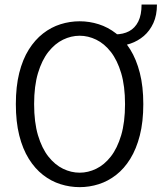

<svg xmlns="http://www.w3.org/2000/svg" viewBox="-20 -798 698 830"><path d="M324.5 11Q282 11 241.5 -1.8Q201 -14.5 166 -41.8Q131 -69 104.5 -111.5Q78 -154 63.2 -212.8Q48.5 -271.5 48.5 -348Q48.5 -424 63.2 -482.8Q78 -541.5 104.5 -583.8Q131 -626 166 -653.2Q201 -680.5 241.5 -693.2Q282 -706 324.5 -706Q366.5 -706 406.8 -693.2Q447 -680.5 482 -653.2Q517 -626 543.2 -583.8Q569.5 -541.5 584.5 -482.8Q599.5 -424 599.5 -348Q599.5 -271.5 584.5 -212.8Q569.5 -154 543.2 -111.5Q517 -69 482 -41.8Q447 -14.5 406.8 -1.8Q366.5 11 324.5 11ZM324.5 -51.5Q361 -51.5 396 -68.5Q431 -85.5 459 -121.2Q487 -157 503.8 -213.2Q520.5 -269.5 520.5 -348Q520.5 -426 503.8 -482Q487 -538 459 -573.8Q431 -609.5 396 -626.5Q361 -643.5 324.5 -643.5Q287.5 -643.5 252.5 -626.5Q217.5 -609.5 189.2 -573.8Q161 -538 144.2 -482Q127.5 -426 127.5 -348Q127.5 -269.5 144.2 -213.2Q161 -157 189.2 -121.2Q217.5 -85.5 252.5 -68.5Q287.5 -51.5 324.5 -51.5ZM478 -598.5V-649.5Q512.5 -649.5 538 -663Q563.5 -676.5 577.8 -705Q592 -733.5 592 -778.5H658.5Q658.5 -732 643 -698.2Q627.5 -664.5 601.8 -642.5Q576 -620.5 543.8 -609.5Q511.5 -598.5 478 -598.5Z"/></svg>

Font: Trispace Thin Light
Style: Regular
Weight: 300
Version: Version 1.210